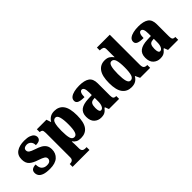

<svg xmlns="http://www.w3.org/2000/svg" viewBox="51 -1673 2808 2808"><g transform="rotate(-45 1454.5 -269.0)"><path d="M228 10Q149 10 104.5 -6Q60 -22 42 -48.5Q24 -75 24 -108Q24 -150 52.5 -167.5Q81 -185 122 -185Q122 -117 152.5 -87.5Q183 -58 231 -58Q276 -58 294.5 -76Q313 -94 313 -118Q313 -147 285.5 -164.5Q258 -182 200 -201Q114 -228 71.5 -266.5Q29 -305 29 -381Q29 -468 89.5 -509Q150 -550 250 -550Q314 -550 353 -535.5Q392 -521 409.5 -499Q427 -477 427 -453Q427 -418 403 -400Q379 -382 325 -382Q325 -431 298.5 -457Q272 -483 234 -483Q205 -483 186 -470Q167 -457 167 -431Q167 -402 190 -385Q213 -368 279 -346Q330 -330 368 -309Q406 -288 427.5 -255.5Q449 -223 449 -171Q449 -90 393.5 -40Q338 10 228 10Z M480 222V163H495Q502 163 516.5 159Q531 155 542.5 142Q554 129 554 102V-405Q554 -452 540 -464.5Q526 -477 503 -477H499V-536H697L720 -466H724Q743 -500 778 -523Q813 -546 867 -546Q961 -546 1010.5 -478.5Q1060 -411 1060 -264Q1060 -120 1011 -53.5Q962 13 865 13Q818 13 788.5 -2.5Q759 -18 739 -47H733Q735 -22 736 5.5Q737 33 737 63V99Q737 127 748 141Q759 155 773 159Q787 163 795 163H829V222ZM808 -66Q845 -66 861 -114Q877 -162 877 -262Q877 -358 861.5 -412Q846 -466 811 -466Q767 -466 752 -412Q737 -358 737 -265Q737 -161 751.5 -113.5Q766 -66 808 -66Z M1286 10Q1225 10 1181 -30.5Q1137 -71 1137 -155Q1137 -237 1189 -276Q1241 -315 1345 -319L1421 -322V-375Q1421 -483 1372 -483Q1350 -483 1337 -456Q1324 -429 1324 -376Q1249 -376 1213 -392Q1177 -408 1177 -445Q1177 -483 1206 -506Q1235 -529 1283 -540Q1331 -551 1388 -551Q1496 -551 1550 -513Q1604 -475 1604 -382V-129Q1604 -89 1616 -74Q1628 -59 1660 -59H1664V0H1454L1431 -59H1421Q1400 -33 1382 -18Q1364 -3 1341.5 3.5Q1319 10 1286 10ZM1360 -68Q1388 -68 1405 -101.5Q1422 -135 1422 -191V-263L1393 -260Q1354 -257 1339 -230Q1324 -203 1324 -151Q1324 -68 1360 -68Z M1915 10Q1824 10 1773.5 -56.5Q1723 -123 1723 -267Q1723 -412 1773 -480.5Q1823 -549 1912 -549Q1964 -549 1994.5 -529Q2025 -509 2045 -480H2049Q2048 -502 2048 -533Q2048 -564 2048 -593V-642Q2048 -681 2025.5 -691Q2003 -701 1973 -701H1965V-760H2231V-140Q2231 -93 2247.5 -76Q2264 -59 2298 -59H2306V0H2099L2066 -71H2061Q2040 -33 2005 -11.5Q1970 10 1915 10ZM1973 -70Q2016 -70 2032 -120Q2048 -170 2048 -270Q2048 -366 2032.5 -418Q2017 -470 1974 -470Q1938 -470 1923 -418Q1908 -366 1908 -269Q1908 -169 1923 -119.5Q1938 -70 1973 -70Z M2508 10Q2447 10 2403 -30.5Q2359 -71 2359 -155Q2359 -237 2411 -276Q2463 -315 2567 -319L2643 -322V-375Q2643 -483 2594 -483Q2572 -483 2559 -456Q2546 -429 2546 -376Q2471 -376 2435 -392Q2399 -408 2399 -445Q2399 -483 2428 -506Q2457 -529 2505 -540Q2553 -551 2610 -551Q2718 -551 2772 -513Q2826 -475 2826 -382V-129Q2826 -89 2838 -74Q2850 -59 2882 -59H2886V0H2676L2653 -59H2643Q2622 -33 2604 -18Q2586 -3 2563.5 3.5Q2541 10 2508 10ZM2582 -68Q2610 -68 2627 -101.5Q2644 -135 2644 -191V-263L2615 -260Q2576 -257 2561 -230Q2546 -203 2546 -151Q2546 -68 2582 -68Z"/></g></svg>

Font: Noto Serif Hebrew SemiCondensed Black
Style: Regular
Weight: 900
Width: 4
Designer: Monotype Design Team
Foundry: Monotype Imaging Inc.
Version: Version 2.004; ttfautohint (v1.8.4.7-5d5b)